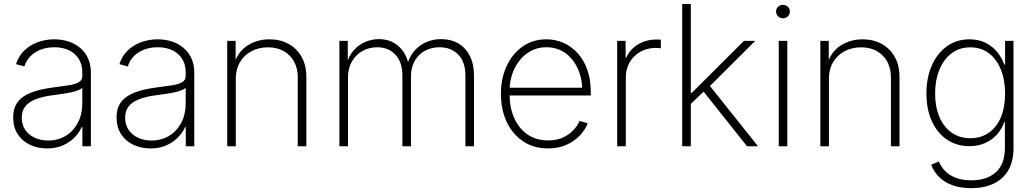

<svg xmlns="http://www.w3.org/2000/svg" viewBox="-20 -748 5288 982"><path d="M221.2 11.2Q173.8 11.2 134.3 -7.1Q94.7 -25.4 71 -61Q47.4 -96.7 47.4 -147.9Q47.4 -182.6 59.6 -208.3Q71.8 -233.9 97.4 -252.2Q123 -270.5 162.6 -282.5Q202.1 -294.4 255.9 -301.3Q298.8 -306.6 331.5 -311.8Q364.3 -316.9 382.6 -327.4Q400.9 -337.9 400.9 -358.4V-378.4Q400.9 -417.5 383.3 -446Q365.7 -474.6 333.7 -490.5Q301.8 -506.3 258.3 -506.3Q218.8 -506.3 187 -493.7Q155.3 -481 134.3 -459Q113.3 -437 105 -408.2L62 -419.9Q74.7 -460.9 103.5 -489Q132.3 -517.1 172.4 -532Q212.4 -546.9 257.8 -546.9Q295.4 -546.9 329.1 -536.1Q362.8 -525.4 388.9 -503.9Q415 -482.4 429.9 -450.7Q444.8 -418.9 444.8 -376V0H401.4V-97.7H397.9Q383.8 -67.4 358.9 -42.7Q334 -18.1 299.3 -3.4Q264.6 11.2 221.2 11.2ZM226.1 -29.3Q276.9 -29.3 316.4 -53.5Q356 -77.6 378.4 -120.4Q400.9 -163.1 400.9 -218.3V-298.3Q392.1 -291 377.2 -285.4Q362.3 -279.8 343.3 -275.6Q324.2 -271.5 302.7 -268.3Q281.2 -265.1 259.3 -262.2Q200.7 -255.4 163.3 -240.7Q126 -226.1 108.6 -203.1Q91.3 -180.2 91.3 -146.5Q91.3 -109.9 109.1 -83.7Q127 -57.6 157.5 -43.5Q188 -29.3 226.1 -29.3Z M750 11.2Q702.6 11.2 663.1 -7.1Q623.5 -25.4 599.9 -61Q576.2 -96.7 576.2 -147.9Q576.2 -182.6 588.4 -208.3Q600.6 -233.9 626.2 -252.2Q651.9 -270.5 691.4 -282.5Q731 -294.4 784.7 -301.3Q827.6 -306.6 860.4 -311.8Q893.1 -316.9 911.4 -327.4Q929.7 -337.9 929.7 -358.4V-378.4Q929.7 -417.5 912.1 -446Q894.5 -474.6 862.5 -490.5Q830.6 -506.3 787.1 -506.3Q747.6 -506.3 715.8 -493.7Q684.1 -481 663.1 -459Q642.1 -437 633.8 -408.2L590.8 -419.9Q603.5 -460.9 632.3 -489Q661.1 -517.1 701.2 -532Q741.2 -546.9 786.6 -546.9Q824.2 -546.9 857.9 -536.1Q891.6 -525.4 917.7 -503.9Q943.8 -482.4 958.7 -450.7Q973.6 -418.9 973.6 -376V0H930.2V-97.7H926.8Q912.6 -67.4 887.7 -42.7Q862.8 -18.1 828.1 -3.4Q793.5 11.2 750 11.2ZM754.9 -29.3Q805.7 -29.3 845.2 -53.5Q884.8 -77.6 907.2 -120.4Q929.7 -163.1 929.7 -218.3V-298.3Q920.9 -291 906 -285.4Q891.1 -279.8 872.1 -275.6Q853 -271.5 831.5 -268.3Q810.1 -265.1 788.1 -262.2Q729.5 -255.4 692.1 -240.7Q654.8 -226.1 637.5 -203.1Q620.1 -180.2 620.1 -146.5Q620.1 -109.9 637.9 -83.7Q655.8 -57.6 686.3 -43.5Q716.8 -29.3 754.9 -29.3Z M1186 -346.7V0H1142.1V-539.1H1185.1V-417.5H1176.3Q1196.3 -483.9 1246.3 -515.4Q1296.4 -546.9 1357.9 -546.9Q1413.6 -546.9 1456.1 -523.4Q1498.5 -500 1522.7 -456.8Q1546.9 -413.6 1546.9 -353V0H1502.9V-351.1Q1502.9 -421.9 1460.9 -463.9Q1418.9 -505.9 1350.1 -505.9Q1303.2 -505.9 1266.1 -486.1Q1229 -466.3 1207.5 -430.4Q1186 -394.5 1186 -346.7Z M1715.8 0V-539.1H1758.8V-415.5H1751.5Q1762.7 -460.9 1788.3 -490Q1814 -519 1848.1 -533.4Q1882.3 -547.9 1918 -547.9Q1978.5 -547.9 2019.5 -510.7Q2060.5 -473.6 2071.3 -410.2H2061Q2070.8 -453.1 2095.9 -483.9Q2121.1 -514.6 2157.2 -531.2Q2193.4 -547.9 2236.3 -547.9Q2286.6 -547.9 2324.2 -525.9Q2361.8 -503.9 2383.1 -461.9Q2404.3 -419.9 2404.3 -360.4V0H2360.4V-359.4Q2360.4 -432.1 2323.5 -469.2Q2286.6 -506.3 2228 -506.3Q2186.5 -506.3 2153.3 -488.3Q2120.1 -470.2 2101.1 -436.8Q2082 -403.3 2082 -356.4V0H2038.1V-362.3Q2038.1 -430.2 2002.4 -468.3Q1966.8 -506.3 1908.7 -506.3Q1867.2 -506.3 1833.5 -487.1Q1799.8 -467.8 1779.8 -433.3Q1759.8 -398.9 1759.8 -352.1V0Z M2782.7 11.2Q2710 11.2 2655.8 -24.9Q2601.6 -61 2571.8 -124Q2542 -187 2542 -267.6Q2542 -348.1 2571.8 -411.4Q2601.6 -474.6 2654.1 -510.7Q2706.5 -546.9 2774.4 -546.9Q2821.8 -546.9 2863 -528.3Q2904.3 -509.8 2935.5 -474.9Q2966.8 -439.9 2984.1 -390.6Q3001.5 -341.3 3001.5 -279.3V-259.8H2568.8V-299.3H2977.5L2958 -284.7Q2958 -347.7 2934.8 -397.9Q2911.6 -448.2 2870.4 -477.3Q2829.1 -506.3 2774.4 -506.3Q2720.2 -506.3 2677.7 -476.6Q2635.3 -446.8 2610.8 -396Q2586.4 -345.2 2586.4 -281.7V-264.6Q2586.4 -197.3 2610.1 -144Q2633.8 -90.8 2678 -60.3Q2722.2 -29.8 2783.2 -29.8Q2827.1 -29.8 2859.4 -44.7Q2891.6 -59.6 2913.1 -82.8Q2934.6 -106 2944.3 -129.9L2985.8 -117.2Q2973.6 -85 2946.3 -55.7Q2918.9 -26.4 2877.7 -7.6Q2836.4 11.2 2782.7 11.2Z M3136.7 0V-539.1H3179.7V-452.1H3182.6Q3200.7 -494.6 3242.4 -520.3Q3284.2 -545.9 3337.9 -545.9Q3344.2 -545.9 3349.4 -545.7Q3354.5 -545.4 3359.9 -544.9V-501Q3356.4 -501.5 3349.9 -502.2Q3343.3 -502.9 3334.5 -502.9Q3290.5 -502.9 3255.6 -483.4Q3220.7 -463.9 3200.7 -429.9Q3180.7 -396 3180.7 -351.1V0Z M3507.3 -210.9V-272.9H3518.1L3785.2 -539.1H3842.8L3597.7 -294.9L3592.8 -293ZM3469.2 0V-727.5H3513.2V0ZM3800.8 0 3571.3 -288.6 3603 -318.4 3856.9 0Z M3962.9 0V-539.1H4006.8V0ZM3984.4 -654.3Q3970.2 -654.3 3959.7 -664.6Q3949.2 -674.8 3949.2 -689Q3949.2 -703.6 3959.7 -713.4Q3970.2 -723.1 3984.4 -723.1Q3999.5 -723.1 4009.8 -713.1Q4020 -703.1 4020 -689Q4020 -674.8 4009.8 -664.6Q3999.5 -654.3 3984.4 -654.3Z M4219.7 -346.7V0H4175.8V-539.1H4218.8V-417.5H4210Q4230 -483.9 4280 -515.4Q4330.1 -546.9 4391.6 -546.9Q4447.3 -546.9 4489.7 -523.4Q4532.2 -500 4556.4 -456.8Q4580.6 -413.6 4580.6 -353V0H4536.6V-351.1Q4536.6 -421.9 4494.6 -463.9Q4452.6 -505.9 4383.8 -505.9Q4336.9 -505.9 4299.8 -486.1Q4262.7 -466.3 4241.2 -430.4Q4219.7 -394.5 4219.7 -346.7Z M4947.8 214.4Q4895 214.4 4853.5 200Q4812 185.5 4784.2 158.4Q4756.3 131.3 4742.7 94.2L4782.2 78.1Q4793.5 106.4 4815.4 128.2Q4837.4 149.9 4870.6 162.1Q4903.8 174.3 4947.8 174.3Q5027.8 174.3 5073.7 132.6Q5119.6 90.8 5119.6 8.3V-123H5116.2Q5103.5 -86.9 5078.4 -59.3Q5053.2 -31.7 5017.8 -16.1Q4982.4 -0.5 4938 -0.5Q4873 -0.5 4823.7 -33.7Q4774.4 -66.9 4746.3 -127.4Q4718.3 -188 4718.3 -269.5Q4718.3 -351.1 4746.1 -413.6Q4773.9 -476.1 4823.5 -511.5Q4873 -546.9 4938.5 -546.9Q4984.4 -546.9 5019.8 -529.5Q5055.2 -512.2 5079.6 -482.7Q5104 -453.1 5116.7 -417.5H5120.6V-539.1H5163.6V9.8Q5163.6 77.6 5136.7 123.3Q5109.9 168.9 5061 191.7Q5012.2 214.4 4947.8 214.4ZM4942.4 -41Q4997.1 -41 5037.1 -68.8Q5077.1 -96.7 5098.9 -147.9Q5120.6 -199.2 5120.6 -270Q5120.6 -338.9 5099.1 -392.1Q5077.6 -445.3 5037.8 -475.6Q4998 -505.9 4942.4 -505.9Q4887.2 -505.9 4846.9 -475.3Q4806.6 -444.8 4784.7 -391.6Q4762.7 -338.4 4762.7 -270Q4762.7 -201.7 4784.7 -150.1Q4806.6 -98.6 4847.2 -69.8Q4887.7 -41 4942.4 -41Z"/></svg>

Font: Inter 18pt ExtraLight
Style: Regular
Weight: 250
Designer: Rasmus Andersson
Foundry: rsms
Version: Version 4.001;git-66647c0bb